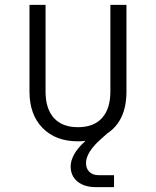

<svg xmlns="http://www.w3.org/2000/svg" viewBox="-20 -570 640 788"><path d="M373 198Q326 198 298 175Q270 152 270 113Q270 90 284 64Q298 38 331 8Q318 10 300 10Q208 10 154.5 -45Q101 -100 101 -194V-550H167V-194Q167 -124 201 -86Q235 -48 300 -48Q365 -48 399 -86Q433 -124 433 -194V-550H499V-194Q499 -75 421 -23L395 0Q333 55 333 99Q333 122 347 135.5Q361 149 385 149H448V198Z"/></svg>

Font: Tiny ExtraLight
Style: Regular
Weight: 200
Monospace: yes
Designer: Philipp Nurullin, Konstantin Bulenkov
Foundry: JetBrains
Version: Version 2.251; ttfautohint (v1.8.4.7-5d5b)